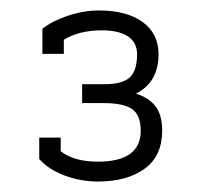

<svg xmlns="http://www.w3.org/2000/svg" viewBox="-20 -682 385 367"><path d="M55 -378V-419H96V-393Q121 -373 167 -373Q249 -373 249 -432Q249 -462 232.5 -473.5Q216 -485 177 -485H137V-521H179Q214 -521 228 -534Q242 -547 242 -578Q242 -601 224.5 -612.5Q207 -624 175 -624Q131 -624 102 -606V-579H61V-627Q80 -642 110 -652Q140 -662 169 -662Q222 -662 252.5 -640Q283 -618 283 -578Q283 -525 240 -503Q265 -495 277.5 -478.5Q290 -462 290 -432Q290 -384 256.5 -359.5Q223 -335 167 -335Q134 -335 103.5 -346.5Q73 -358 55 -378Z"/></svg>

Font: Pridi ExtraLight
Style: Regular
Weight: 275
Designer: Katatrad Team
Foundry: CadsonDemak
Version: Version 1.001